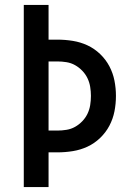

<svg xmlns="http://www.w3.org/2000/svg" viewBox="-20 -755 540 775"><path d="M76 0V-735H176V-595H212Q243 -595 274 -590Q305 -585 333 -572Q361 -559 384 -537Q407 -515 421.5 -487.5Q436 -460 442 -429.5Q448 -399 448 -368Q448 -336 442 -305.5Q436 -275 421.5 -247.5Q407 -220 384 -198Q361 -176 333 -163Q305 -150 274 -145Q243 -140 212 -140H176V0ZM176 -228H212Q230 -228 248.5 -231Q267 -234 283 -243Q299 -252 312 -265.5Q325 -279 333 -295.5Q341 -312 344 -330.5Q347 -349 347 -368Q347 -386 344 -404.5Q341 -423 333 -439.5Q325 -456 312 -469.5Q299 -483 283 -492Q267 -501 248.5 -504Q230 -507 212 -507H176Z"/></svg>

Font: Iosevka Curly Semibold
Style: Regular
Weight: 600
Monospace: yes
Designer: Belleve Invis
Foundry: Belleve Invis
Version: Version 22.1.2; ttfautohint (v1.8.4)